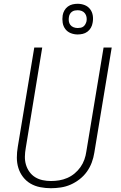

<svg xmlns="http://www.w3.org/2000/svg" viewBox="-20 -986 640 1014"><path d="M249 8Q220 8 192 2.5Q164 -3 141 -16.5Q118 -30 101.5 -51.5Q85 -73 77 -99Q69 -125 69 -153.5Q69 -182 74 -211L161 -735H203L116 -204Q112 -182 111.5 -159.5Q111 -137 117 -116.5Q123 -96 135.5 -78.5Q148 -61 166 -50Q184 -39 205.5 -34.5Q227 -30 249 -30Q271 -30 292.5 -33.5Q314 -37 335 -46Q356 -55 374 -70Q392 -85 405 -103.5Q418 -122 425.5 -143Q433 -164 436 -186L527 -735H570L478 -179Q474 -153 464.5 -127.5Q455 -102 439 -79.5Q423 -57 400.5 -39.5Q378 -22 353 -11Q328 0 301 4Q274 8 249 8ZM390 -804Q371 -804 353.5 -811Q336 -818 325 -832.5Q314 -847 311 -866Q308 -885 311 -905Q313 -918 320 -930.5Q327 -943 338.5 -951.5Q350 -960 363.5 -963Q377 -966 390 -966Q410 -966 427.5 -959Q445 -952 456 -937.5Q467 -923 470 -904Q473 -885 469 -865Q467 -852 460 -839.5Q453 -827 441.5 -818.5Q430 -810 416.5 -807Q403 -804 390 -804ZM390 -838Q398 -838 406 -839.5Q414 -841 420.5 -846Q427 -851 431 -858.5Q435 -866 437 -874Q439 -885 437 -896Q435 -907 428.5 -915.5Q422 -924 412 -928Q402 -932 390 -932Q383 -932 375 -930.5Q367 -929 360 -924Q353 -919 349 -911.5Q345 -904 344 -896Q342 -885 343.5 -874Q345 -863 351.5 -854.5Q358 -846 368.5 -842Q379 -838 390 -838Z"/></svg>

Font: Iosevka Curly XLtEx
Style: Italic
Weight: 200
Width: 7
Italic angle: -9°
Monospace: yes
Designer: Belleve Invis
Foundry: Belleve Invis
Version: Version 11.1.0; ttfautohint (v1.8.3)